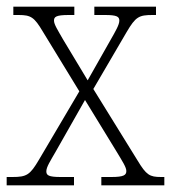

<svg xmlns="http://www.w3.org/2000/svg" viewBox="-21 -556 513 576"><path d="M-1 0H201V-25H161C125 -25 118 -30 118 -42C118 -55 130 -73 146 -101L234 -256L327 -104C347 -71 358 -54 358 -43C358 -31 351 -25 313 -25H283V0H472V-25H462C428 -25 418 -31 392 -74L259 -289L359 -460C386 -506 396 -511 437 -511H447V-536H262V-511H294C330 -511 337 -506 337 -494C337 -482 326 -463 310 -435L242 -315L168 -438C152 -466 141 -483 141 -494C141 -505 146 -511 185 -511H202V-536H19V-511H35C72 -511 82 -504 107 -462L217 -282L96 -77C69 -31 59 -25 16 -25H-1Z"/></svg>

Font: Noto Serif Sinhala SemiCondensed ExtraLight
Style: Regular
Weight: 200
Width: 4
Designer: Jelle Bosma - Monotype Design Team
Foundry: Monotype Imaging Inc.
Version: Version 2.007